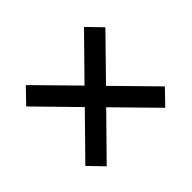

<svg xmlns="http://www.w3.org/2000/svg" viewBox="-109 -699 750 750"><g transform="rotate(-45 266.5 -324.0)"><path d="M43.5 -160.6 204.6 -324.7 44.4 -488.3 102.5 -548.3 263.2 -384.8 423.8 -548.3 481.9 -488.3 321.8 -324.7 482.9 -160.6 424.8 -100.6 263.2 -265.1 101.6 -100.6Z"/></g></svg>

Font: RobotoDraft
Style: Regular
Weight: 400
Version: Version 2.001101; 2014